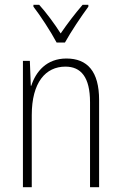

<svg xmlns="http://www.w3.org/2000/svg" viewBox="-20 -784 507 804"><path d="M217 -606H252C277 -651 319 -714 350 -756V-764H326C291 -723 263 -686 234 -644C208 -685 173 -732 144 -764H120V-756C148 -720 192 -653 217 -606ZM258 -539C175 -539 130 -484 111 -425H109L105 -529H76V0H113V-302C113 -439 171 -505 254 -505C319 -505 357 -461 357 -356V0H395V-365C395 -485 346 -539 258 -539Z"/></svg>

Font: Noto Sans Myanmar Condensed ExtraLight
Style: Regular
Weight: 200
Width: 3
Designer: Monotype Design Team
Foundry: Monotype Imaging Inc.
Version: Version 2.107